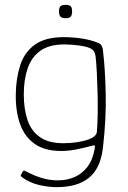

<svg xmlns="http://www.w3.org/2000/svg" viewBox="-20 -631 528 791"><path d="M45 -242Q46 -308 63 -361.5Q80 -415 123 -446.5Q166 -478 243 -478Q281 -478 319 -472Q357 -466 385 -454Q394 -451 399 -442Q404 -433 405 -415Q413 -349 415.5 -246Q418 -143 404 -22Q394 63 346.5 101.5Q299 140 213 140Q179 140 140.5 131Q102 122 72 100Q66 95 65.5 93.5Q65 92 66 90Q68 86 70.5 82Q73 78 75 74Q76 72 79 72Q82 72 83 73Q102 83 123 92Q144 101 168 106.5Q192 112 219 112Q256 112 287 98.5Q318 85 340 56.5Q362 28 370 -18Q370 -20 370.5 -22Q371 -24 371 -26Q372 -33 366.5 -32Q361 -31 353 -29Q327 -22 295 -15.5Q263 -9 232 -9Q164 -9 122.5 -38.5Q81 -68 62.5 -120.5Q44 -173 45 -242ZM78 -242Q78 -183 93 -137.5Q108 -92 144 -66.5Q180 -41 241 -41Q269 -41 296.5 -45Q324 -49 346 -57Q377 -69 379 -87Q382 -121 382.5 -163Q383 -205 382 -248.5Q381 -292 379 -330.5Q377 -369 374 -397Q373 -405 369.5 -415Q366 -425 352 -432Q338 -439 306.5 -443.5Q275 -448 245 -448Q183 -448 146.5 -422Q110 -396 94 -349.5Q78 -303 78 -242ZM277 -584Q277 -570 272 -563Q267 -556 250 -556Q234 -556 228.5 -563Q223 -570 223 -584Q223 -598 228.5 -604.5Q234 -611 250 -611Q267 -611 272 -604.5Q277 -598 277 -584Z"/></svg>

Font: Glory Thin Thin
Style: Regular
Weight: 250
Version: Version 1.011